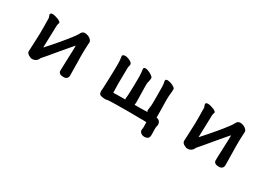

<svg xmlns="http://www.w3.org/2000/svg" viewBox="4 -1219 2991 2141"><g transform="rotate(30 1500.0 -148.5)"><path d="M669.9 -482.4Q671.9 -482.4 677.2 -482.4Q696.8 -482.4 719.7 -472.7Q748 -460.4 761.7 -439.9Q769.5 -428.7 769.5 -418Q769.5 -416.5 769 -409.7Q768.6 -402.8 767.6 -389.2Q764.6 -335 764.2 -306.6Q762.7 -229 765.1 -147.7Q767.6 -66.4 767.6 11.7Q767.1 30.3 759.3 41Q752.4 50.8 742.4 56.2Q732.4 61.5 723.1 62Q713.9 62.5 708 62.5Q672.4 62.5 656.2 46.4Q645.5 35.6 645.5 20Q645.5 -32.2 650.4 -131.3Q655.3 -228.5 655.3 -260.7V-310.1Q649.9 -303.7 600.1 -246.1Q544.4 -180.2 528.3 -161.1Q455.1 -73.2 438.5 -53.7Q402.8 -11.7 385.3 7.8Q383.3 10.7 380.1 18.6Q377 26.4 368.2 36.6Q359.4 47.4 344.7 55.2Q329.1 63.5 305.7 63.5Q296.4 63.5 284.7 59.1Q255.9 48.8 241.7 31.2Q232.4 20.5 232.4 8.8Q232.4 -25.9 237.3 -105.5Q242.2 -184.6 242.2 -223.6V-297.4Q242.2 -328.1 241.9 -343Q241.7 -357.9 241.2 -364.7Q241.2 -378.4 241.2 -388.7V-418Q241.2 -428.2 236.6 -438.7Q231.9 -449.2 230 -457.5Q228 -462.4 228 -466.3Q228 -473.1 232.9 -477.5Q235.4 -480 238.8 -481.9Q247.1 -485.4 258.3 -485.4Q274.4 -485.4 296.9 -479Q337.9 -468.3 359.4 -451.7Q369.1 -443.8 369.1 -436Q369.1 -432.6 367.2 -428.7Q363.8 -422.9 361.6 -411.1Q359.4 -399.4 359.4 -391.1Q359.4 -372.1 357.9 -334.5Q351.6 -165.5 351.6 -121.1Q351.6 -115.2 352.1 -109.9Q414.6 -178.2 494.1 -272.5Q546.9 -335 593.3 -397Q606 -414.1 610.4 -420.9Q618.2 -432.6 623 -442.4Q632.3 -460.4 641.1 -469.2Q644 -472.2 647.5 -474.6Q655.3 -480 669.9 -482.4Z M1556.6 -97.7Q1556.6 -84 1553.2 -65.4H1573.2Q1654.8 -65.4 1718.8 -68.4Q1717.8 -69.3 1716.8 -70.3Q1710 -77.6 1710 -89.4Q1710 -95.7 1711.9 -103.5Q1720.2 -147 1720.2 -196.3Q1720.2 -198.7 1720 -226.8Q1719.7 -254.9 1719.7 -311Q1719.7 -367.2 1718.8 -399.9Q1717.8 -432.6 1710 -463.4Q1710 -465.3 1710 -466.3Q1710 -475.1 1715.3 -481Q1722.2 -487.3 1734.9 -487.3Q1754.4 -487.3 1777.3 -479.5Q1800.3 -472.2 1819.8 -460Q1835.4 -449.7 1839.8 -442.4Q1841.8 -438.5 1841.8 -434.1Q1841.8 -429.7 1841.8 -425Q1841.8 -420.4 1841.6 -415.5Q1841.3 -410.6 1841.1 -406Q1840.8 -401.4 1840.6 -396.7Q1840.3 -392.1 1839.8 -387.2Q1838.9 -377.9 1837.4 -365.7Q1834 -337.4 1834 -290V-270.5Q1834 -256.3 1835.4 -193.8Q1836.9 -119.6 1836.9 -104.5V-73.2Q1836.9 -69.8 1836.4 -65.9Q1844.2 -64 1852.1 -61.5Q1877.9 -53.2 1887.7 -26.4Q1890.6 -18.1 1890.6 -9Q1890.6 0 1889.6 7.3Q1889.6 10.3 1887.7 17.6Q1885.7 24.9 1885.3 27.6Q1884.8 30.3 1884.3 33.2Q1883.8 38.1 1883.8 43V64.5Q1883.8 77.1 1884.3 90.3Q1884.8 103.5 1884.8 115.2V133.8Q1884.8 166.5 1865.2 178.7Q1848.1 189.5 1829.1 189.5Q1807.6 189.5 1794.9 183.6Q1781.2 177.2 1773.4 168.9Q1762.2 156.7 1760.7 143.1Q1760.3 141.6 1760.3 139.6Q1760.3 136.2 1761.2 134.3Q1765.1 121.6 1765.1 94.2Q1765.1 89.4 1764.4 66.7Q1763.7 43.9 1763.7 36.6Q1738.8 34.7 1719.2 34.7Q1699.7 34.7 1685.1 35.2H1684.6Q1662.1 35.2 1619.1 34.2Q1576.2 33.2 1540.5 33.2Q1483.4 33.2 1367.7 34.7Q1295.4 35.6 1258.3 39.6Q1252 43.9 1240.2 43.9Q1208 43.9 1184.1 37.1Q1170.9 33.7 1163.3 25.9Q1155.8 18.1 1155.3 5.9Q1152.8 -7.3 1152.8 -14.9Q1152.8 -22.5 1154.1 -29.8Q1155.3 -37.1 1156.2 -53.7Q1157.7 -76.2 1160.2 -155.3Q1165 -290.5 1165 -365.2Q1165 -410.6 1161.1 -430.7Q1157.2 -452.1 1156.2 -466.8Q1158.2 -474.1 1162.6 -478.5Q1171.4 -486.8 1189.5 -486.8Q1207.5 -486.8 1228.5 -480Q1250.5 -472.7 1268.1 -460.4Q1288.1 -446.3 1288.1 -431.6Q1288.1 -418.5 1284.2 -406.7Q1280.3 -395 1280.3 -384.3Q1280.3 -382.3 1278.8 -285.9Q1277.3 -189.5 1277.3 -177.2Q1277.3 -166.5 1278.8 -118.9Q1280.3 -71.3 1280.3 -63.5Q1283.2 -63.5 1330.6 -64.5Q1377.9 -65.4 1405.8 -65.4H1434.6Q1432.6 -71.8 1431.6 -79.6Q1435.1 -94.2 1438 -164.6Q1441.4 -248.5 1441.4 -345.7Q1441.4 -395 1438 -419.4Q1434.6 -443.8 1433.6 -455.1Q1433.1 -457.5 1433.1 -460Q1433.1 -468.3 1438 -473.6L1443.4 -477.1Q1449.2 -479.5 1457.5 -479.5Q1477.1 -479.5 1506.8 -465.8Q1526.4 -456.5 1544.4 -443.8Q1555.2 -436.5 1559.6 -430.7Q1566.4 -422.9 1566.4 -411.6Q1566.4 -402.8 1563 -386.7Q1559.6 -370.6 1557.4 -360.8Q1555.2 -351.1 1554.7 -348.1Q1554.2 -345.2 1554 -341.8Q1553.7 -338.4 1553.2 -335Q1552.7 -326.7 1552.7 -308.1Q1554.7 -194.3 1555.7 -161.6Q1556.6 -128.9 1556.6 -97.7Z M2669.9 -482.4Q2671.9 -482.4 2677.2 -482.4Q2696.8 -482.4 2719.7 -472.7Q2748 -460.4 2761.7 -439.9Q2769.5 -428.7 2769.5 -418Q2769.5 -416.5 2769 -409.7Q2768.6 -402.8 2767.6 -389.2Q2764.6 -335 2764.2 -306.6Q2762.7 -229 2765.1 -147.7Q2767.6 -66.4 2767.6 11.7Q2767.1 30.3 2759.3 41Q2752.4 50.8 2742.4 56.2Q2732.4 61.5 2723.1 62Q2713.9 62.5 2708 62.5Q2672.4 62.5 2656.2 46.4Q2645.5 35.6 2645.5 20Q2645.5 -32.2 2650.4 -131.3Q2655.3 -228.5 2655.3 -260.7V-310.1Q2649.9 -303.7 2600.1 -246.1Q2544.4 -180.2 2528.3 -161.1Q2455.1 -73.2 2438.5 -53.7Q2402.8 -11.7 2385.3 7.8Q2383.3 10.7 2380.1 18.6Q2377 26.4 2368.2 36.6Q2359.4 47.4 2344.7 55.2Q2329.1 63.5 2305.7 63.5Q2296.4 63.5 2284.7 59.1Q2255.9 48.8 2241.7 31.2Q2232.4 20.5 2232.4 8.8Q2232.4 -25.9 2237.3 -105.5Q2242.2 -184.6 2242.2 -223.6V-297.4Q2242.2 -328.1 2241.9 -343Q2241.7 -357.9 2241.2 -364.7Q2241.2 -378.4 2241.2 -388.7V-418Q2241.2 -428.2 2236.6 -438.7Q2231.9 -449.2 2230 -457.5Q2228 -462.4 2228 -466.3Q2228 -473.1 2232.9 -477.5Q2235.4 -480 2238.8 -481.9Q2247.1 -485.4 2258.3 -485.4Q2274.4 -485.4 2296.9 -479Q2337.9 -468.3 2359.4 -451.7Q2369.1 -443.8 2369.1 -436Q2369.1 -432.6 2367.2 -428.7Q2363.8 -422.9 2361.6 -411.1Q2359.4 -399.4 2359.4 -391.1Q2359.4 -372.1 2357.9 -334.5Q2351.6 -165.5 2351.6 -121.1Q2351.6 -115.2 2352.1 -109.9Q2414.6 -178.2 2494.1 -272.5Q2546.9 -335 2593.3 -397Q2606 -414.1 2610.4 -420.9Q2618.2 -432.6 2623 -442.4Q2632.3 -460.4 2641.1 -469.2Q2644 -472.2 2647.5 -474.6Q2655.3 -480 2669.9 -482.4Z"/></g></svg>

Font: Bakudai
Style: Bold
Weight: 700
Version: Version 1.48